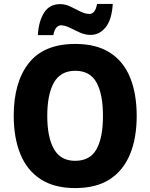

<svg xmlns="http://www.w3.org/2000/svg" viewBox="-20 -949 767 979"><path d="M677 -358Q677 -245 643 -162.5Q609 -80 540 -35Q471 10 363 10Q257 10 187.5 -35Q118 -80 84 -163Q50 -246 50 -359Q50 -530 127 -627.5Q204 -725 364 -725Q471 -725 540.5 -680.5Q610 -636 643.5 -553.5Q677 -471 677 -358ZM221 -358Q221 -249 255 -189Q289 -129 363 -129Q439 -129 472 -188Q505 -247 505 -358Q505 -469 472 -528.5Q439 -588 364 -588Q289 -588 255 -528Q221 -468 221 -358ZM173 -770Q177 -840 204.5 -884Q232 -928 287 -928Q313 -928 339 -915.5Q365 -903 389.5 -890.5Q414 -878 437 -878Q450 -878 460 -890Q470 -902 475 -929H555Q550 -848 518.5 -809.5Q487 -771 442 -771Q414 -771 387.5 -783Q361 -795 336 -807.5Q311 -820 290 -820Q279 -820 268 -809Q257 -798 252 -770Z"/></svg>

Font: Noto Sans Arabic SemCond ExtBd
Style: Regular
Weight: 800
Width: 4
Designer: Monotype Design Team, Nadine Chahine, Nizar Qandah and Khaled Hosny
Foundry: Monotype Imaging Inc.
Version: Version 2.012; ttfautohint (v1.8.4.7-5d5b)